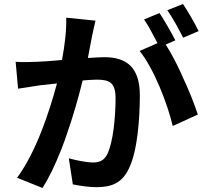

<svg xmlns="http://www.w3.org/2000/svg" viewBox="-20 -885 1040 957"><path d="M970 -730C953 -765 918 -827 892 -865L814 -834C841 -796 872 -738 893 -697L970 -730ZM966 -314C950 -364 921 -438 887 -509L883 -519C858 -573 831 -624 806 -663L854 -684C835 -721 800 -783 775 -820L698 -788C721 -756 745 -707 765 -670L676 -631C747 -543 815 -368 841 -257L966 -314ZM392 -484C421 -486 445 -488 461 -488C523 -488 556 -476 556 -396C556 -297 543 -176 516 -119C500 -85 476 -75 442 -75C416 -75 361 -85 323 -96L343 34C377 41 423 48 461 48C537 48 589 26 622 -44C665 -130 677 -292 677 -410C677 -554 606 -600 500 -600C479 -600 452 -598 418 -596C425 -632 432 -670 438 -701C443 -726 450 -756 456 -782L310 -797C312 -734 303 -661 289 -586C238 -581 194 -578 163 -577C126 -576 95 -574 58 -577L70 -443C101 -448 151 -455 180 -460C198 -462 228 -465 264 -469C227 -332 162 -130 65 1L192 52C224 1 254 -61 280 -127L284 -136C289 -150 294 -163 299 -176L303 -186C304 -190 305 -193 306 -196L310 -207C345 -306 373 -406 392 -484Z"/></svg>

Font: Glow Sans SC Normal
Style: Bold
Weight: 700
Designer: Ryoko NISHIZUKA (kana, bopomofo & ideographs); Paul D. Hunt (Latin, Greek & Cyrillic); Sandoll Communications, Soo-young
Version: Version 0.93